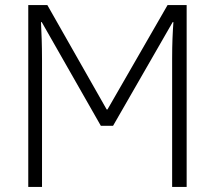

<svg xmlns="http://www.w3.org/2000/svg" viewBox="-20 -734 844 754"><path d="M91 0H145V-498C145 -563 143 -600 141 -647H144L376 -240H424L658 -647H661C658 -604 656 -563 656 -504V0H713V-714H638L402 -304H399L166 -714H91Z"/></svg>

Font: Noto Sans SemiCondensed Light
Style: Regular
Weight: 300
Width: 4
Designer: Monotype Design Team
Foundry: Monotype Imaging Inc.
Version: Version 2.013